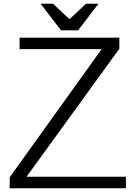

<svg xmlns="http://www.w3.org/2000/svg" viewBox="-20 -970 726 1020"><path d="M196 -950H262L349 -868L437 -950H503L395 -809H304ZM32 -29 520 -709H84V-770H614V-711L121 -31H649V30H31Z"/></svg>

Font: LINE Seed JP_TTF Regular
Style: Regular
Weight: 400
Designer: LINE & Fontrix & Fontworks
Version: Version 1.002